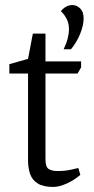

<svg xmlns="http://www.w3.org/2000/svg" viewBox="-20 -737 371 760"><path d="M191 3Q151 3 129 -11Q107 -25 99 -49Q91 -73 91 -102V-446H17V-483L91 -504L110 -604H160V-494H301V-470L287 -446H160V-106Q160 -77 172 -68.5Q184 -60 209 -60Q238 -60 262 -65.5Q286 -71 290 -72L298 -45Q274 -24 244 -10.5Q214 3 191 3ZM232 -542Q243 -565 248 -585Q253 -605 253 -622Q253 -643 245 -660Q237 -677 221 -693Q231 -705 242.5 -711Q254 -717 266 -717Q284 -717 297.5 -703.5Q311 -690 311 -665Q311 -637 297.5 -603.5Q284 -570 261 -542Z"/></svg>

Font: Faustina Light Light
Style: Regular
Weight: 300
Version: Version 1.200